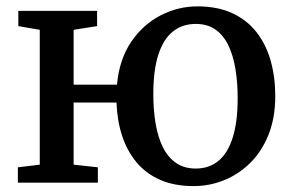

<svg xmlns="http://www.w3.org/2000/svg" viewBox="-20 -588 938 618"><path d="M603.5 11Q541.5 11 495.8 -9Q450 -29 419.5 -65.5Q389 -102 373 -151Q357 -200 355 -258H217V-58L295 -49.5V0H37.5V-49.5L108 -58V-492L39 -504V-553H292.5V-504L217 -492V-315.5H356.5Q364 -397 402.2 -453.2Q440.5 -509.5 497 -538.5Q553.5 -567.5 615 -567.5Q680 -567.5 727.2 -545.8Q774.5 -524 805.2 -485Q836 -446 851 -393.2Q866 -340.5 866 -279Q866 -208.5 844.2 -154.2Q822.5 -100 785 -63.2Q747.5 -26.5 700.8 -7.8Q654 11 603.5 11ZM610 -45.5Q653.5 -45.5 683.5 -70.5Q713.5 -95.5 729.2 -145.8Q745 -196 745 -271Q745 -322.5 737.8 -366.2Q730.5 -410 714.8 -442.5Q699 -475 673.2 -493Q647.5 -511 610 -511Q566.5 -511 536 -486.2Q505.5 -461.5 489.5 -411.5Q473.5 -361.5 473.5 -285.5Q473.5 -233.5 481 -189.5Q488.5 -145.5 504.8 -113.2Q521 -81 547.2 -63.2Q573.5 -45.5 610 -45.5Z"/></svg>

Font: Merriweather 24pt Medium
Style: Regular
Weight: 500
Designer: Eben Sorkin
Foundry: Eben Sorkin
Version: Version 2.100